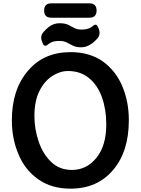

<svg xmlns="http://www.w3.org/2000/svg" viewBox="-20 -1111 844 1149"><path d="M402 18Q288 18 209 -38Q130 -93 91 -187Q51 -279 51 -392Q51 -575 147 -687Q241 -799 402 -799Q517 -799 596 -743Q673 -687 712 -595Q751 -502 751 -392Q751 -204 657 -94Q563 18 402 18ZM411 -94Q498 -94 557 -166.5Q616 -239 616 -366Q616 -455 590.5 -527.5Q565 -600 513.5 -643Q462 -686 387 -686Q339 -686 292.5 -656Q246 -626 216 -566.5Q186 -507 186 -417Q186 -338 211.5 -263.5Q237 -189 286.5 -141.5Q336 -94 411 -94ZM233 -859Q217 -894 241 -920Q256 -937 271 -949Q300 -972 336 -972Q368 -972 387 -963L424 -944Q441 -934 467 -934Q495 -934 514 -942Q524 -945 536 -956Q556 -973 566 -950L570 -941Q577 -924 575.5 -909Q574 -894 562 -880Q516 -828 466 -828Q435 -828 416 -838L379 -857Q361 -866 335 -866Q307 -866 290 -859Q280 -855 267 -845Q246 -827 236 -851ZM287 -1005Q244 -1005 244 -1048Q244 -1091 287 -1091H515Q558 -1091 558 -1048Q558 -1005 515 -1005Z"/></svg>

Font: MaokenZhuyuanTi
Style: Regular
Weight: 400
Designer: Fontworks Inc & LongZhuTi team: ZERO子、时光羊、荆南、频凡、刘鹏、Little White Dog、帆影Magmeta、奈白不弍、白日月球、ChaoTawei、雨三（排名不分先后）
Version: Version 1.000; 20230222